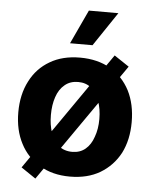

<svg xmlns="http://www.w3.org/2000/svg" viewBox="-56 -823 725 906"><g transform="rotate(5 306.5 -370.0)"><path d="M145.5 35.2Q127.9 23.4 76.2 -11.7Q173.8 -153.3 467.8 -576.2Q485.4 -564.5 538.1 -529.3Q439.5 -387.7 145.5 35.2ZM306.6 11.7Q223.6 11.7 164.1 -24.4Q103.5 -59.6 71.3 -122.1Q38.1 -185.5 38.1 -269.5Q38.1 -354.5 71.3 -418Q103.5 -481.4 164.1 -516.6Q223.6 -551.8 306.6 -551.8Q389.6 -551.8 450.2 -516.6Q509.8 -481.4 543 -418Q575.2 -354.5 575.2 -269.5Q575.2 -185.5 543 -122.1Q509.8 -59.6 449.2 -23.4Q389.6 11.7 306.6 11.7ZM307.6 -105.5Q344.7 -105.5 370.1 -127Q395.5 -148.4 408.2 -186.5Q421.9 -223.6 421.9 -270.5Q421.9 -318.4 408.2 -355.5Q395.5 -393.6 370.1 -415Q344.7 -436.5 307.6 -436.5Q269.5 -436.5 244.1 -415Q217.8 -393.6 205.1 -355.5Q192.4 -318.4 192.4 -270.5Q192.4 -223.6 205.1 -186.5Q217.8 -148.4 243.2 -127Q269.5 -105.5 307.6 -105.5ZM252.9 -615.2Q271.5 -655.3 328.1 -776.4Q362.3 -776.4 467.8 -776.4Q440.4 -736.3 359.4 -615.2Q333 -615.2 252.9 -615.2Z"/></g></svg>

Font: DeepSea
Style: Bold
Weight: 700
Designer: Stem
Version: Version 3.019;git-0a5106e0b